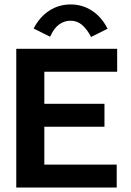

<svg xmlns="http://www.w3.org/2000/svg" viewBox="-20 -842 590 862"><path d="M53 0V-623H506V-520H179V-376H449V-273H179V-103H504V0ZM205 -677 131 -714Q158 -766 201 -794Q244 -822 297 -822Q350 -822 393 -794Q436 -766 463 -713L389 -676Q370 -712 348 -730.5Q326 -749 297 -749Q268 -749 244.5 -731.5Q221 -714 205 -677Z"/></svg>

Font: Inconsolata SemiExpanded ExtraBold
Style: Regular
Weight: 800
Width: 6
Monospace: yes
Designer: Raph Levien, Cyreal, Brenton Simpson
Foundry: Raph Levien, Cyreal, Google
Version: Version 3.001; ttfautohint (v1.8.2.53-6de2)